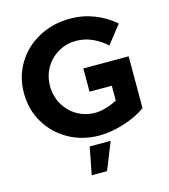

<svg xmlns="http://www.w3.org/2000/svg" viewBox="-133 -816 1012 1150"><g transform="rotate(-15 372.5 -241.0)"><path d="M409 -402H690V-81Q634 -40 553 -14.5Q472 11 400 11Q295 11 210 -36.5Q125 -84 76 -166.5Q27 -249 27 -351Q27 -452 77 -534.5Q127 -617 214.5 -664Q302 -711 409 -711Q487 -711 558.5 -683Q630 -655 684 -607L595 -494Q556 -531 508 -552Q460 -573 409 -573Q348 -573 297.5 -543.5Q247 -514 218 -463.5Q189 -413 189 -351Q189 -289 218.5 -237.5Q248 -186 298.5 -156.5Q349 -127 410 -127Q441 -127 477 -137.5Q513 -148 547 -166V-258H409ZM325 59H455L387 229H292Z"/></g></svg>

Font: Gontserrat SemiBold
Style: Regular
Weight: 600
Designer: Julieta Ulanovsky
Foundry: Julieta Ulanovsky
Version: Version 6.001